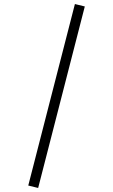

<svg xmlns="http://www.w3.org/2000/svg" viewBox="-20 -824 560 951"><path d="M351 -804 400 -792 169 107 120 95Z"/></svg>

Font: Jldddboxgfspflltxgxzjzlszac
Style: Regular
Weight: 300
Designer: Carrois Corporate & Edenspiekermann
Foundry: Carrois Corporate GbR & Edenspiekermann AG
Version: Version 2.001